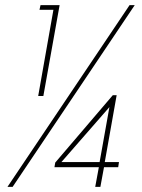

<svg xmlns="http://www.w3.org/2000/svg" viewBox="-20 -724 552 744"><path d="M9 0 482 -704H502L29 0ZM386 -96H441L438 -76H383L369 0H349L363 -76H191L194 -94L417 -355H432ZM218 -96H366L404 -309ZM128 -352 187 -686H133L137 -704H211L148 -352Z"/></svg>

Font: Poppins Thin
Style: Italic
Weight: 250
Italic angle: -10°
Designer: Ninad Kale (Devanagari), Jonny Pinhorn (Latin)
Foundry: Indian Type Foundry
Version: Version 3.200;PS 1.000;hotconv 16.6.54;makeotf.lib2.5.65590